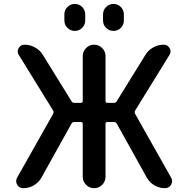

<svg xmlns="http://www.w3.org/2000/svg" viewBox="-20 -982 959 980"><path d="M822.3 -21.5Q793 -21.5 768.1 -36.1Q743.2 -50.8 729.5 -75.2L576.2 -350.6Q571.3 -359.4 561.5 -359.4H528.3Q518.6 -359.4 518.6 -349.6V-80.1Q518.6 -55.7 501.5 -38.6Q484.4 -21.5 460.4 -21.5Q436.5 -21.5 419.4 -38.6Q402.3 -55.7 402.3 -80.1V-349.6Q402.3 -359.4 392.6 -359.4H359.4Q349.6 -359.4 344.7 -350.6L191.4 -75.2Q177.7 -50.8 152.8 -36.1Q127.9 -21.5 99.6 -21.5Q78.1 -21.5 67.4 -39.1Q62.5 -48.8 62.5 -57.6Q62.5 -66.4 67.4 -75.2L251 -400.4Q255.9 -409.2 251 -418L76.2 -701.2Q70.3 -710 70.3 -719.7Q70.3 -727.5 75.2 -736.3Q85 -753.9 105.5 -753.9Q133.8 -753.9 159.2 -739.7Q184.6 -725.6 199.2 -701.2L344.7 -465.8Q349.6 -457 359.4 -457H392.6Q402.3 -457 402.3 -466.8V-695.3Q402.3 -719.7 419.4 -736.8Q436.5 -753.9 460.4 -753.9Q484.4 -753.9 501.5 -736.8Q518.6 -719.7 518.6 -695.3V-466.8Q518.6 -457 528.3 -457H561.5Q571.3 -457 576.2 -465.8L721.7 -701.2Q736.3 -725.6 761.7 -739.7Q787.1 -753.9 815.4 -753.9Q835.9 -753.9 845.7 -736.3Q850.6 -727.5 850.6 -719.7Q850.6 -710 844.7 -701.2L669.9 -418Q665 -409.2 669.9 -400.4L853.5 -75.2Q858.4 -66.4 858.4 -57.6Q858.4 -48.8 853.5 -39.1Q842.8 -21.5 822.3 -21.5ZM308.6 -877V-908.2Q308.6 -930.7 324.2 -946.3Q339.8 -961.9 361.8 -961.9Q383.8 -961.9 399.4 -946.3Q415 -930.7 415 -908.2V-877Q415 -855.5 399.4 -839.8Q383.8 -824.2 361.8 -824.2Q339.8 -824.2 324.2 -839.8Q308.6 -855.5 308.6 -877ZM505.9 -877V-908.2Q505.9 -930.7 521.5 -946.3Q537.1 -961.9 559.1 -961.9Q581.1 -961.9 596.7 -946.3Q612.3 -930.7 612.3 -908.2V-877Q612.3 -855.5 596.7 -839.8Q581.1 -824.2 559.1 -824.2Q537.1 -824.2 521.5 -839.8Q505.9 -855.5 505.9 -877Z"/></svg>

Font: Gen Jyuu GothicX Medium
Style: Regular
Weight: 500
Designer: Ryoko NISHIZUKA (kana &amp; ideographs); Paul D. Hunt (Latin, Greek &amp; Cyrillic); Wenlong ZHANG (bopomofo); Sandoll C
Version: Version 1.058.20140828